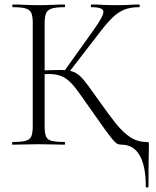

<svg xmlns="http://www.w3.org/2000/svg" viewBox="-20 -645 695 856"><path d="M36 0Q34 0 34 -6Q34 -12 36 -12Q74 -12 93.5 -17Q113 -22 119.5 -37Q126 -52 126 -81V-544Q126 -573 119.5 -587.5Q113 -602 94 -607.5Q75 -613 37 -613Q35 -613 35 -619Q35 -625 37 -625Q61 -625 90.5 -623.5Q120 -622 152 -622Q187 -622 216 -623.5Q245 -625 268 -625Q270 -625 270 -619Q270 -613 268 -613Q230 -613 211 -607Q192 -601 185.5 -586Q179 -571 179 -542V-81Q179 -52 185 -37Q191 -22 210.5 -17Q230 -12 268 -12Q270 -12 270 -6Q270 0 268 0Q244 0 215.5 -1Q187 -2 152 -2Q120 -2 90 -1Q60 0 36 0ZM283 -317 265 -326 395 -508Q442 -573 441 -593Q440 -613 387 -613Q385 -613 385 -619Q385 -625 387 -625Q411 -625 435 -623.5Q459 -622 499 -622Q537 -622 558.5 -623.5Q580 -625 600 -625Q603 -625 603 -619Q603 -613 600 -613Q563 -613 535.5 -602.5Q508 -592 482.5 -567.5Q457 -543 425 -501ZM522 0Q513 0 505 -3Q497 -6 484 -21Q471 -36 446 -70.5Q421 -105 377 -168Q346 -213 324.5 -242Q303 -271 284.5 -286.5Q266 -302 245.5 -308.5Q225 -315 195 -315Q185 -315 174 -314Q163 -313 151 -312L150 -330Q212 -333 246 -333Q278 -333 298.5 -327.5Q319 -322 336 -306.5Q353 -291 373.5 -262.5Q394 -234 427 -188Q465 -134 496.5 -94.5Q528 -55 560.5 -33.5Q593 -12 634 -12Q642 -12 643 -10Q644 -8 644 0Q644 13 643.5 30Q643 47 642.5 82.5Q642 118 642 187Q642 191 636 191Q630 191 630 187Q630 95 602.5 47.5Q575 0 522 0Z"/></svg>

Font: Cormorant Light
Style: Regular
Weight: 300
Designer: Christian Thalmann (Catharsis Fonts)
Foundry: Catharsis Fonts
Version: Version 4.000